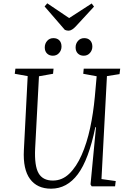

<svg xmlns="http://www.w3.org/2000/svg" viewBox="-20 -1124 770 1158"><path d="M592 -44 678 -32 674 0H533L526 -12L559 -357H555Q515 -161 449.5 -73.5Q384 14 288 14Q204 14 161 -44.5Q118 -103 124 -218L147 -665L69 -679L73 -710H303L300 -679L215 -664L192 -229Q187 -124 212.5 -79.5Q238 -35 299 -35Q355 -35 398 -76.5Q441 -118 472.5 -189.5Q504 -261 523.5 -351.5Q543 -442 552 -541L563 -664L482 -679L485 -710H705L701 -677L625 -665ZM250 -838Q250 -861 264.5 -877.5Q279 -894 302 -894Q325 -894 338 -880.5Q351 -867 351 -843Q351 -821 336.5 -804.5Q322 -788 299 -788Q277 -788 263.5 -801.5Q250 -815 250 -838ZM436 -838Q436 -861 450.5 -877.5Q465 -894 488 -894Q511 -894 524 -880Q537 -866 537 -843Q537 -821 522.5 -804.5Q508 -788 485 -788Q463 -788 449.5 -801.5Q436 -815 436 -838ZM249 -1085 265 -1104 397 -1015 533 -1103 547 -1084 440 -968Q414 -939 394 -939Q382 -939 371 -944Z"/></svg>

Font: Literata 36pt Light
Style: Italic
Weight: 300
Italic angle: -2°
Designer: Latin by Veronika Burian and Jose Scaglione. Greek by Irene Vlachou. Cyrillic by Vera Evstafieva
Foundry: TypeTogether
Version: Version 3.002